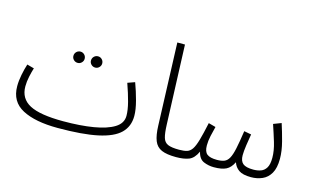

<svg xmlns="http://www.w3.org/2000/svg" viewBox="-87 -963 2035 1236"><g transform="rotate(15 930.0 -344.5)"><path d="M492 -417Q476 -417 465 -428Q454 -439 454 -454Q454 -470 465 -481Q476 -492 492 -492Q507 -492 518 -481Q529 -470 529 -454Q529 -439 518 -428Q507 -417 492 -417ZM375 -417Q359 -417 348 -428Q337 -439 337 -454Q337 -470 348 -481Q359 -492 375 -492Q390 -492 401 -481Q412 -470 412 -454Q412 -439 401 -428Q390 -417 375 -417Z M359 21Q209 21 123.5 -24Q38 -69 38 -172Q38 -208 46 -248.5Q54 -289 65 -323L112 -310Q104 -285 96.5 -250.5Q89 -216 89 -184Q89 -103 158 -66.5Q227 -30 382 -30Q497 -30 583.5 -44.5Q670 -59 718.5 -89Q767 -119 767 -169Q767 -207 753.5 -259Q740 -311 717 -376L765 -393Q785 -339 800.5 -281Q816 -223 816 -181Q816 -111 770.5 -66.5Q725 -22 624.5 -0.5Q524 21 359 21Z M1143 5Q1081 5 1046.5 -10Q1012 -25 997.5 -61.5Q983 -98 981 -161L961 -710H1012L1032 -182Q1034 -125 1042.5 -96Q1051 -67 1075.5 -56.5Q1100 -46 1150 -46Q1164 -46 1170 -39Q1176 -32 1176 -22Q1176 -11 1168 -3Q1160 5 1143 5Z M1143 5 1150 -46Q1182 -46 1202 -52Q1222 -58 1236 -78.5Q1250 -99 1262.5 -142.5Q1275 -186 1291 -261L1339 -248Q1331 -218 1323.5 -184Q1316 -150 1316 -119Q1316 -78 1336 -62Q1356 -46 1402 -46Q1432 -46 1451 -53.5Q1470 -61 1482.5 -83.5Q1495 -106 1504.5 -150.5Q1514 -195 1525 -270L1573 -261Q1567 -227 1561 -185.5Q1555 -144 1555 -118Q1555 -80 1575 -63Q1595 -46 1645 -46Q1672 -46 1694.5 -54Q1717 -62 1730.5 -84.5Q1744 -107 1744 -151Q1744 -198 1727.5 -252.5Q1711 -307 1692 -363L1744 -383Q1761 -331 1777 -270Q1793 -209 1793 -157Q1793 -96 1772.5 -60.5Q1752 -25 1717.5 -10Q1683 5 1643 5Q1588 5 1561.5 -13.5Q1535 -32 1525 -63Q1506 -24 1477 -9.5Q1448 5 1395 5Q1360 5 1327.5 -8.5Q1295 -22 1284 -69Q1262 -21 1228.5 -8Q1195 5 1143 5Z"/></g></svg>

Font: Noto Sans Arabic SemCond Light
Style: Regular
Weight: 300
Width: 4
Designer: Monotype Design Team, Nadine Chahine, Nizar Qandah and Khaled Hosny
Foundry: Monotype Imaging Inc.
Version: Version 2.012; ttfautohint (v1.8.4.7-5d5b)